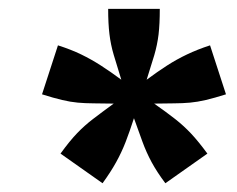

<svg xmlns="http://www.w3.org/2000/svg" viewBox="-20 -713 536 434"><path d="M211.8 -298.8 116.8 -365.8Q137.5 -394.5 154.4 -412Q171.2 -429.5 190.5 -444.2Q209.8 -459 237 -478.8Q210.5 -479.2 191.4 -479.4Q172.2 -479.5 155.8 -481Q139.2 -482.5 120.2 -487Q101.2 -491.5 75 -499.8L111 -610.5Q140.2 -601.2 163.4 -590Q186.5 -578.8 208.2 -564.8Q230 -550.8 254.2 -532.8Q243.8 -566.2 237 -589.2Q230.2 -612.2 227.4 -635.8Q224.5 -659.2 224.5 -693H341.2Q341.2 -658.5 338.4 -635Q335.5 -611.5 328.8 -588.5Q322 -565.5 311.5 -532.8Q335.8 -550.8 357.5 -564.8Q379.2 -578.8 402.8 -590Q426.2 -601.2 454.8 -610.5L490.8 -499.8Q464.5 -491.5 445.4 -487Q426.2 -482.5 409.6 -481Q393 -479.5 373.9 -479.4Q354.8 -479.2 328.5 -478.8Q356.8 -459 376 -443.9Q395.2 -428.8 411.8 -411.2Q428.2 -393.8 448.8 -365.8L353.8 -298.8Q335 -323.8 322.9 -346.1Q310.8 -368.5 302 -392.6Q293.2 -416.8 282.8 -445.8Q273.2 -416 264 -392.2Q254.8 -368.5 242.6 -346.5Q230.5 -324.5 211.8 -298.8Z"/></svg>

Font: Ubuntu Sans
Style: Italic
Weight: 400
Italic angle: -13.5°
Designer: Dalton Maag Ltd
Foundry: Dalton Maag Ltd
Version: Version 1.006